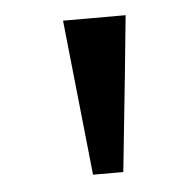

<svg xmlns="http://www.w3.org/2000/svg" viewBox="-34 -761 343 352"><g transform="rotate(-5 138.0 -585.0)"><path d="M124 -441.4Q116.2 -512.7 93.8 -727.5Q123 -727.5 209 -727.5Q202.1 -655.3 179.7 -441.4Q165 -441.4 124 -441.4Z"/></g></svg>

Font: DeepSea
Style: Medium
Weight: 500
Designer: Stem
Version: Version 3.019;git-0a5106e0b